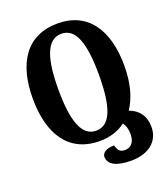

<svg xmlns="http://www.w3.org/2000/svg" viewBox="-162 -840 991 1138"><g transform="rotate(-20 333.5 -271.0)"><path d="M469 186C580 186 649 128 649 39C649 -31 615 -76 555 -98C599 -162 622 -250 622 -358C622 -583 526 -728 335 -728C139 -728 45 -583 45 -359C45 -134 139 13 334 13C398 13 453 -5 496 -38C510 -21 518 4 518 35C518 94 487 114 456 114C426 114 413 102 403 66C348 66 326 89 326 110C326 161 379 186 469 186ZM334 -52C242 -52 206 -164 206 -358C206 -551 242 -663 335 -663C428 -663 462 -551 462 -358C462 -164 428 -52 334 -52Z"/></g></svg>

Font: Noto Serif Georgian ExtraCondensed ExtraBold
Style: Regular
Weight: 800
Width: 2
Designer: Monotype Design Team, Akaki Razmadze
Foundry: Google LLC
Version: Version 2.003